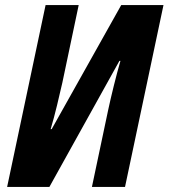

<svg xmlns="http://www.w3.org/2000/svg" viewBox="-20 -734 662 754"><path d="M8 0 159 -714H289L225 -410Q216 -370 204 -320.5Q192 -271 179 -227H183L456 -714H622L471 0H341L405 -303Q414 -345 427 -397.5Q440 -450 453 -495H449L174 0Z"/></svg>

Font: Noto Sans Condensed
Style: Bold Italic
Weight: 700
Width: 3
Italic angle: -12°
Designer: Monotype Design Team
Foundry: Monotype Imaging Inc.
Version: Version 2.013; ttfautohint (v1.8.4.7-5d5b)